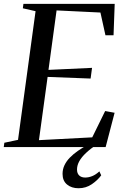

<svg xmlns="http://www.w3.org/2000/svg" viewBox="-32 -763 649 996"><path d="M-12.5 0 -9.5 -22.5 61.5 -37.5 152.5 -705 86.5 -720 89.5 -743H563L557 -580H515L489 -698L261.5 -709L219.5 -400.5L445.5 -411L438 -355.5L215 -364L170 -36L446.5 -50.5L513.5 -187L562.5 -178L516 0ZM375.5 213.5Q339 213.5 315.8 194.2Q292.5 175 292.5 139Q292.5 115 302.5 94Q312.5 73 330.2 54.8Q348 36.5 371.2 20.2Q394.5 4 420 -10L446 -22.5L470.5 -13.5Q438 8 414.8 29.8Q391.5 51.5 379.5 73Q367.5 94.5 367.5 116.5Q367.5 136.5 378.8 147.2Q390 158 410 158Q428 158 446.5 150.5Q465 143 483.5 126L493 146.5Q475 171.5 444.5 192.5Q414 213.5 375.5 213.5Z"/></svg>

Font: Merriweather 120pt
Style: Italic
Weight: 400
Italic angle: -7.8°
Version: Version 2.101